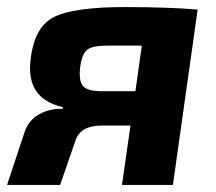

<svg xmlns="http://www.w3.org/2000/svg" viewBox="-29 -523 611 543"><path d="M460 0H316L340 -168H260Q199 -168 185 -127L141 0H-9L40 -148Q52 -184 83 -200.5Q114 -217 148 -215L149 -220Q42 -244 58 -358Q69 -449 126 -476Q183 -503 324 -503Q446 -503 530 -496ZM354 -265 372 -394H275Q233 -394 218 -382.5Q203 -371 198 -335Q193 -295 205.5 -280Q218 -265 260 -265Z"/></svg>

Font: Ezarion
Style: Bold Italic
Weight: 700
Italic angle: -8°
Designer: Natanael Gama
Version: Version 1.001;PS 001.001;hotconv 1.0.70;makeotf.lib2.5.58329